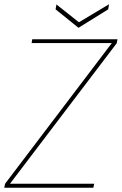

<svg xmlns="http://www.w3.org/2000/svg" viewBox="-26 -885 574 905"><path d="M-6 0 -2 -19 501 -682H123L126 -700H528L524 -681L21 -19H418L414 0ZM488 -865 484 -841 344 -754 236 -841 240 -864 346 -780Z"/></svg>

Font: DM Sans 12pt Thin
Style: Italic
Weight: 250
Italic angle: -10°
Version: Version 4.004;gftools[0.9.30]